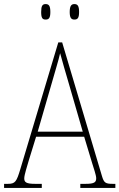

<svg xmlns="http://www.w3.org/2000/svg" viewBox="-23 -922 586 942"><path d="M342 -826C358 -826 365 -834 365 -863C365 -893 358 -902 342 -902C327 -902 319 -893 319 -863C319 -834 327 -826 342 -826ZM201 -826C217 -826 224 -834 224 -863C224 -893 217 -902 201 -902C185 -902 179 -893 179 -863C179 -834 185 -826 201 -826ZM-3 0H182V-20H150C105 -20 96 -28 96 -47C96 -64 111 -109 118 -134L154 -251H390L429 -122C436 -99 449 -62 449 -48C449 -28 441 -20 396 -20H371V0H543V-20H531C494 -20 487 -25 477 -59L282 -714H263L77 -93C58 -30 52 -20 15 -20H-3ZM162 -276 230 -511C245 -565 265 -628 272 -661C282 -625 298 -567 319 -497L383 -276Z"/></svg>

Font: Noto Serif Bengali Condensed Thin
Style: Regular
Weight: 100
Width: 3
Designer: Juan Bruce, Universal Thirst, Indian Type Foundry and the Monotype Design Team.
Foundry: Monotype Imaging Inc.
Version: Version 2.003